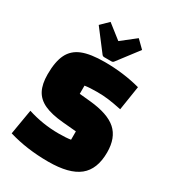

<svg xmlns="http://www.w3.org/2000/svg" viewBox="-206 -968 989 1097"><g transform="rotate(30 288.5 -420.0)"><path d="M25 0ZM256 -154Q307 -154 337 -159V-214L247 -222Q169 -229 122.5 -250.5Q76 -272 55 -312Q34 -352 34 -416Q34 -500 58 -548.5Q82 -597 135.5 -618.5Q189 -640 283 -640Q406 -640 518 -610L493 -450Q441 -461 405 -465.5Q369 -470 331 -470Q280 -470 249 -465V-411L321 -404Q443 -392 497.5 -343.5Q552 -295 552 -199Q552 -88 488 -36.5Q424 15 286 15Q144 15 25 -21L53 -186Q153 -154 256 -154ZM289 -782 382 -855 432 -806 329 -671Q323 -662 313 -662H265Q255 -662 249 -671L146 -806L196 -855Z"/></g></svg>

Font: Changa Black
Style: Regular
Weight: 900
Designer: Eduardo Rodriguez Tunni
Foundry: Eduardo Rodriguez Tunni
Version: Version 2.001; ttfautohint (v1.5.10-5e6f)